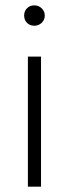

<svg xmlns="http://www.w3.org/2000/svg" viewBox="-20 -696 257 716"><path d="M108 -600Q91 -600 80.5 -611Q70 -622 70 -638Q70 -654 80.5 -665Q91 -676 108 -676Q124 -676 135.5 -665Q147 -654 147 -638Q147 -622 135.5 -611Q124 -600 108 -600ZM84 0V-485H133V0Z"/></svg>

Font: Palanquin Thin
Style: Regular
Weight: 250
Designer: Pria Ravichandran
Version: Version 1.001